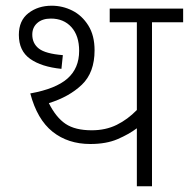

<svg xmlns="http://www.w3.org/2000/svg" viewBox="-20 -652 661 672"><path d="M512 -574V0H459V-203Q431 -182 391.5 -165Q352 -148 296 -148Q218 -148 164 -191Q110 -234 86 -325Q175 -341 216 -377Q257 -413 257 -474Q257 -527 230 -557Q203 -587 158 -587Q128 -587 110.5 -571.5Q93 -556 93 -531Q93 -500 116 -482Q139 -464 200 -459L195 -411Q125 -418 85.5 -446Q46 -474 46 -530Q46 -580 79.5 -606Q113 -632 161 -632Q199 -632 233 -615Q267 -598 289 -563Q311 -528 311 -476Q311 -398 266.5 -355.5Q222 -313 151 -291Q176 -241 209.5 -218.5Q243 -196 301 -196Q350 -196 388.5 -215Q427 -234 459 -267V-574H364V-622H621V-574Z"/></svg>

Font: RS Noto Sans Light
Style: Regular
Weight: 300
Designer: Monotype Design Team
Foundry: Monotype Imaging Inc.
Version: Version 3.10